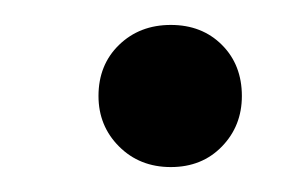

<svg xmlns="http://www.w3.org/2000/svg" viewBox="-20 -419 240 154"><path d="M117 -285Q92 -285 75.5 -301.5Q59 -318 59 -342Q59 -367 75.5 -383Q92 -399 117 -399Q142 -399 158 -383Q174 -367 174 -342Q174 -318 158 -301.5Q142 -285 117 -285Z"/></svg>

Font: DM Sans Italic
Style: Regular
Weight: 400
Italic angle: -10°
Designer: Colophon Foundry, Jonny Pinhorn
Foundry: Colophon Foundry
Version: Version 4.004; ttfautohint (v1.8.4.7-5d5b)